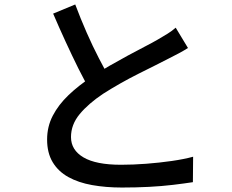

<svg xmlns="http://www.w3.org/2000/svg" viewBox="-20 -806 1040 860"><path d="M822 -591Q803 -579 781.5 -567.5Q760 -556 736 -544Q711 -531 676 -513.5Q641 -496 600 -475.5Q559 -455 518.5 -432Q478 -409 442 -386Q376 -342 337 -295Q298 -248 298 -192Q298 -134 354 -101Q410 -68 522 -68Q576 -68 635 -72.5Q694 -77 749.5 -85Q805 -93 845 -104L844 10Q805 16 755 22Q705 28 647.5 31Q590 34 526 34Q454 34 392.5 23Q331 12 286 -13Q241 -38 216 -79.5Q191 -121 191 -181Q191 -239 216.5 -288Q242 -337 287 -380Q332 -423 391 -462Q428 -487 470 -511Q512 -535 552.5 -557Q593 -579 628 -597Q663 -615 687 -629Q711 -643 730.5 -655Q750 -667 767 -682ZM317 -786Q341 -722 368 -660.5Q395 -599 422.5 -546Q450 -493 473 -452L385 -400Q359 -443 331 -499.5Q303 -556 274 -619Q245 -682 218 -745Z"/></svg>

Font: Noto Sans SC Medium
Style: Regular
Weight: 500
Designer: Ryoko NISHIZUKA  (kana, bopomofo & ideographs); Paul D. Hunt (Latin, Greek & Cyrillic); Sandoll Communications , Soo-you
Foundry: Adobe
Version: Version 2.004-H2;hotconv 1.0.118;makeotfexe 2.5.65603